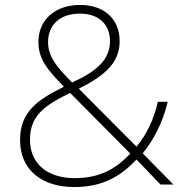

<svg xmlns="http://www.w3.org/2000/svg" viewBox="-20 -745 748 775"><path d="M304 -725C203 -725 135 -666 135 -575C135 -505 174 -461 238 -395C126 -340 61 -290 61 -180C61 -58 150 10 280 10C398 10 469 -36 531 -101L628 0H680L556 -126C602 -183 637 -251 657 -334H617C601 -262 570 -199 531 -153L298 -387C398 -437 463 -489 463 -579C463 -670 398 -725 304 -725ZM303 -690C377 -690 424 -648 424 -579C424 -503 368 -456 271 -412C209 -475 174 -516 174 -575C174 -646 223 -690 303 -690ZM263 -370 506 -125C449 -65 386 -26 281 -26C173 -26 101 -83 101 -181C101 -278 159 -319 263 -370Z"/></svg>

Font: Noto Sans Telugu ExtraLight
Style: Regular
Weight: 200
Designer: Jelle Bosma - Monotype Design Team
Foundry: Monotype Imaging Inc.
Version: Version 2.005